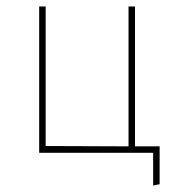

<svg xmlns="http://www.w3.org/2000/svg" viewBox="-20 -472 559 593"><path d="M101 0V-452H121V-21L377 -20V-452H397V-20H473V97L453 101V0Z"/></svg>

Font: Alegreya Sans SC Thin
Style: Regular
Weight: 100
Designer: Juan Pablo del Peral
Foundry: Huerta Tipografica
Version: Version 2.007